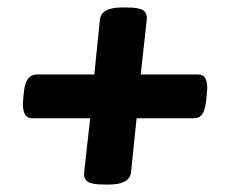

<svg xmlns="http://www.w3.org/2000/svg" viewBox="-20 -493 620 513"><path d="M257 0Q226 0 214.5 -7.5Q203 -15 205 -34L221 -177H66Q37 -177 42 -228L44 -249Q49 -294 78 -294H232L247 -441Q251 -473 306 -473H320Q351 -473 362.5 -465.5Q374 -458 372 -439L356 -294H509Q538 -294 533 -247L531 -226Q528 -199 520.5 -188Q513 -177 497 -177H345L330 -32Q326 0 271 0Z"/></svg>

Font: Asap Semi Expanded Semi Expanded ExtraBold
Style: Italic
Weight: 800
Width: 6
Italic angle: -6°
Designer: Pablo Cosgaya
Foundry: Omnibus-Type
Version: Version 3.001; ttfautohint (v1.8.4.7-5d5b)